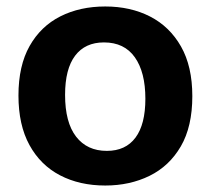

<svg xmlns="http://www.w3.org/2000/svg" viewBox="-20 -559 650 593"><path d="M305 14Q226 14 165.5 -17.5Q105 -49 71 -111Q37 -173 37 -264Q37 -356 71.5 -417Q106 -478 166.5 -508.5Q227 -539 305 -539Q383 -539 443.5 -508Q504 -477 539 -415.5Q574 -354 574 -262Q574 -168 538.5 -107Q503 -46 442 -16Q381 14 305 14ZM310 -93Q368 -93 398.5 -134Q429 -175 429 -254Q429 -336 396.5 -382Q364 -428 301 -428Q243 -428 212 -387Q181 -346 181 -266Q181 -181 215 -137Q249 -93 310 -93Z"/></svg>

Font: Bricolage Grotesque 12pt Bricolage Grotesque 10pt Regular
Style: Bold
Weight: 700
Designer: Mathieu Triay
Foundry: Atelier Triay
Version: Version 1.001; ttfautohint (v1.8.4.7-5d5b);gftools[0.9.33.de